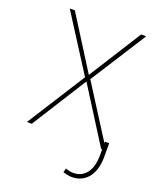

<svg xmlns="http://www.w3.org/2000/svg" viewBox="-166 -811 931 1125"><g transform="rotate(20 300.0 -249.0)"><path d="M309.1 -383.3 516.1 -710.9H547.9L325.7 -362.8L556.2 0H525.4L309.1 -342.3L92.8 0H62.5L293 -362.8L70.8 -710.9H102.5ZM558.1 -47.9V43.5Q557.6 76.2 549.6 106.9Q541.5 137.7 524.7 161.4Q507.8 185.1 481.7 199.2Q455.6 213.4 418.9 213.4Q404.8 213.4 391.4 210.4Q377.9 207.5 364.3 203.6L370.6 178.2Q382.3 182.1 394.3 184.8Q406.2 187.5 418.9 187.5Q449.7 187.5 470.9 175Q492.2 162.6 505.6 142.3Q519 122.1 525.1 96.2Q531.2 70.3 531.7 43.5V-47.9Z"/></g></svg>

Font: Roboto Mono Thin
Style: Regular
Weight: 250
Designer: Google
Version: Version 2.000985; 2015; ttfautohint (v1.3)